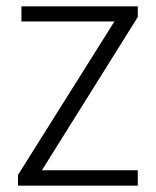

<svg xmlns="http://www.w3.org/2000/svg" viewBox="-20 -589 496 609"><path d="M417 -49V0H37V-34L343 -521H48V-569H417V-535L113 -49Z"/></svg>

Font: Yaldevi Light
Style: Regular
Weight: 300
Designer: Sol Matas, Rajitha Manaperi, Kosala Senevirathne
Foundry: Mooniak
Version: Version 1.100